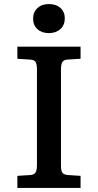

<svg xmlns="http://www.w3.org/2000/svg" viewBox="-20 -931 485 951"><path d="M66 0V-60L130 -64Q147 -65 155 -75Q163 -85 163 -115V-589Q163 -611 157 -623Q151 -635 126 -636L66 -640V-700H379V-640L315 -636Q296 -635 289 -624Q282 -613 282 -585V-111Q282 -88 288 -77Q294 -66 317 -64L379 -60V0ZM222 -767Q187 -767 165.5 -786.5Q144 -806 144 -839Q144 -871 165.5 -891Q187 -911 222 -911Q258 -911 279.5 -891.5Q301 -872 301 -840Q301 -807 279 -787Q257 -767 222 -767Z"/></svg>

Font: Literata 7pt Medium
Style: Regular
Weight: 500
Designer: Latin by Veronika Burian and Jose Scaglione. Greek by Irene Vlachou. Cyrillic by Vera Evstafieva.
Foundry: TypeTogether
Version: Version 3.002